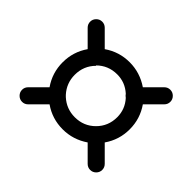

<svg xmlns="http://www.w3.org/2000/svg" viewBox="-100 -670 684 684"><g transform="rotate(-45 242.0 -328.0)"><path d="M319 -405 318 -404Q287 -435 242 -435Q200 -435 169 -407L166 -404L163 -401Q135 -370 135 -328Q135 -283 166 -252Q197 -221 242 -221Q282 -221 312 -248Q313 -250 317 -254Q321 -258 323 -259Q350 -289 350 -329Q350 -374 319 -405ZM104 -232Q74 -276 74 -328Q74 -381 104 -424L50 -478Q41 -487 41 -499.5Q41 -512 50 -521Q59 -530 71.5 -530Q84 -530 93 -521L147 -467Q190 -497 243 -497Q296 -497 339 -467L393 -521Q402 -530 414.5 -530Q427 -530 436 -521Q445 -512 445 -499.5Q445 -487 436 -478L382 -424Q412 -381 412 -328Q412 -276 382 -232L436 -178Q445 -169 445 -156.5Q445 -144 436 -135Q427 -126 414.5 -126Q402 -126 393 -135L339 -189Q296 -159 243 -159Q190 -159 147 -189L93 -135Q84 -126 71.5 -126Q59 -126 50 -135Q41 -144 41 -156.5Q41 -169 50 -178Z"/></g></svg>

Font: Beon
Style: Medium
Weight: 500
Designer: BSozoo
Foundry: BSozoo
Version: Version 001.000